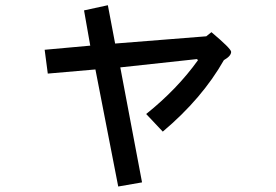

<svg xmlns="http://www.w3.org/2000/svg" viewBox="-20 -633 1040 724"><path d="M824.2 -406.2Q742.2 -261.7 593.8 -136.7L531.2 -203.1Q648.4 -296.9 726.6 -406.2L722.7 -410.2L433.6 -378.9L515.6 54.7L425.8 70.3L339.8 -371.1L160.2 -355.5L148.4 -445.3L320.3 -460.9L296.9 -593.8L386.7 -613.3L414.1 -468.8L757.8 -496.1L777.3 -511.7Q851.6 -449.2 851.6 -437.5Q851.6 -421.9 824.2 -406.2Z"/></svg>

Font: Droid Sans Fallback
Style: Regular
Weight: 400
Designer: Steve Matteson
Foundry: Ascender Corporation
Version: 3.00 (Khmer version)